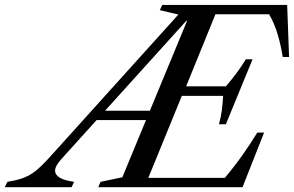

<svg xmlns="http://www.w3.org/2000/svg" viewBox="-146 -782 1228 802"><path d="M613 -718 521.5 -739.5 532 -761.5H1053.5L1061.5 -544H1035Q1026.5 -597 1013 -641.2Q999.5 -685.5 978 -722.5H754L631.5 -421.5H797.5Q846.5 -477.5 881 -534.5H909L797.5 -263H768.5Q777 -293 780.8 -322.8Q784.5 -352.5 786 -381.5H613.5L473.5 -39H793Q833 -86.5 866.5 -133.8Q900 -181 928.5 -228H957L867 0H264.5L274 -22.5L365 -41.5L635.5 -695H613ZM474.5 -280.5H249.5L281.5 -319.5H489.5ZM657 -722.5 126.5 -135.5Q102.5 -110 93.2 -95.2Q84 -80.5 84 -69Q84 -52.5 102.5 -40.5Q121 -28.5 163.5 -22.5L153 0H-126L-115 -22.5Q-80.5 -28 -56 -36.2Q-31.5 -44.5 -11.5 -57.8Q8.5 -71 28.2 -90.5Q48 -110 72.5 -137.5L615.5 -739.5Z"/></svg>

Font: Libre Caslon Text
Style: Italic
Weight: 400
Italic angle: -22.583°
Designer: Pablo Impallari, Rodrigo Fuenzalida, Katja Schimmel
Foundry: Pablo Impallari, Rodrigo Fuenzalida
Version: Version 2.000